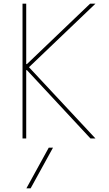

<svg xmlns="http://www.w3.org/2000/svg" viewBox="-20 -750 590 1040"><path d="M146 270H123L244 50H267ZM102 0V-730H122V-403H126L468 -730H497L137 -386L497 0H470L126 -370H122V0Z"/></svg>

Font: M PLUS Code Latin SemiExpanded Thin
Style: Regular
Weight: 250
Width: 6
Designer: Coji Morishita
Foundry: UNDERFOREST DESIGN
Version: Version 1.002; ttfautohint (v1.8.3)